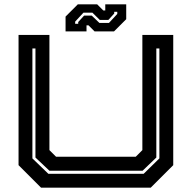

<svg xmlns="http://www.w3.org/2000/svg" viewBox="-20 -860 879 880"><path d="M168 0 65 -103V-700H206.5V-172L237 -141.5H602L632.5 -172V-700H774V-103L671 0ZM201.5 -63.5H638.5L710.5 -134V-638H696.5V-138L633.5 -77.5H206.5L142.5 -138V-638H128.5V-134ZM280.5 -716V-784L336.5 -840H425.5L453.5 -812H462.5V-840H558.5V-772L502.5 -716H413.5L385.5 -744H376.5V-716ZM324.5 -751H338.5V-759L365.5 -788.5H400.5L435.5 -755H479.5L517.5 -796V-806H503.5V-798L476.5 -768.5H437.5L403.5 -802H362.5L324.5 -761Z"/></svg>

Font: Tourney Expanded Regular
Style: Bold
Weight: 700
Width: 7
Designer: Tyler Finck
Foundry: Etcetera Type Co
Version: Version 1.010; ttfautohint (v1.8.3)